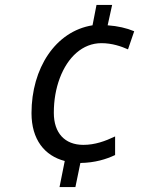

<svg xmlns="http://www.w3.org/2000/svg" viewBox="-20 -744 591 774"><path d="M284 10 304 -87C363 -88 408 -102 444 -119V-194C404 -175 363 -160 316 -160C241 -160 197 -208 197 -289C197 -340 205 -386 221 -429C253 -514 313 -570 389 -570C432 -570 469 -557 496 -545L521 -618C490 -631 455 -639 414 -642L432 -724H369L353 -642C203 -618 107 -468 107 -288C107 -181 160 -116 241 -95L220 10Z"/></svg>

Font: BC Sans
Style: Italic
Weight: 400
Italic angle: -12°
Designer: Monotype Design Team
Designer: Province of B.C.
Foundry: Monotype Imaging Inc.
Version: Version 2.000;GOOG;noto-source:20170915:90ef993387c0